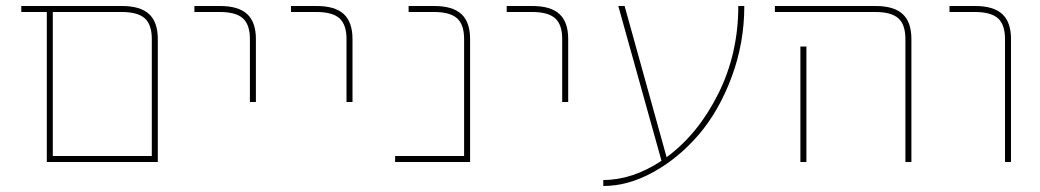

<svg xmlns="http://www.w3.org/2000/svg" viewBox="-20 -540 3466 640"><path d="M506 -410V0H156H136V-500H51V-520H386Q448 -520 477 -493Q506 -466 506 -410ZM156 -20H486V-410Q486 -458 462.5 -479Q439 -500 386 -500H156Z M713 -500H628V-520H713Q775 -520 804 -493Q833 -466 833 -410V-200H813V-410Q813 -458 789.5 -479Q766 -500 713 -500Z M1035 -500H950V-520H1035Q1097 -520 1126 -493Q1155 -466 1155 -410V-200H1135V-410Q1135 -458 1111.5 -479Q1088 -500 1035 -500Z M1527 -410Q1527 -458 1503.5 -479Q1480 -500 1427 -500H1342V-520H1427Q1489 -520 1518 -493Q1547 -466 1547 -410V0H1297V-20H1527Z M1754 -500H1669V-520H1754Q1816 -520 1845 -493Q1874 -466 1874 -410V-200H1854V-410Q1854 -458 1830.5 -479Q1807 -500 1754 -500Z M2461 -520Q2461 -396 2418.5 -282.5Q2376 -169 2309 -91Q2242 -13 2158 33.5Q2074 80 1991 80V60Q2088 60 2185 -4L2041 -520H2062L2202 -16Q2307 -93 2374 -227Q2441 -361 2441 -520Z M2648 -385H2668V-20V0H2648V-20ZM2898 -500H2563V-520H2898Q2960 -520 2989 -493Q3018 -466 3018 -410V0H2998V-410Q2998 -458 2974.5 -479Q2951 -500 2898 -500Z M3230 -500H3145V-520H3230Q3292 -520 3321 -493Q3350 -466 3350 -410V0H3330V-410Q3330 -458 3306.5 -479Q3283 -500 3230 -500Z"/></svg>

Font: M PLUS 1p Thin
Style: Regular
Weight: 250
Version: Version 1.062